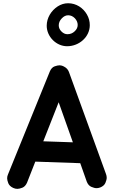

<svg xmlns="http://www.w3.org/2000/svg" viewBox="-20 -1119 712 1208"><path d="M63.5 63.5C71.8 67.4 80.6 69.3 89.4 69.3C97.7 69.3 107.9 66.9 120.6 62C132.8 57.1 142.6 46.9 149.9 30.8L202.1 -102.1L484.9 -92.3L525.9 23.9C532.2 40 542 51.3 554.7 56.6C567.4 62 578.1 64.9 587.4 64.9C594.7 64.9 602.5 63.5 610.4 60.5C626.5 54.2 637.7 44.4 643.1 31.7C648.4 19 651.4 8.3 651.4 -0.5C651.4 -8.3 649.9 -16.1 647 -23.9L413.6 -666.5C408.2 -680.7 398.4 -691.9 384.3 -699.2C374.5 -705.1 364.3 -708 353.5 -708C346.7 -708 336.9 -706.1 324.2 -701.7C311 -697.3 300.8 -686.5 293.5 -669.4L30.8 -22.9C26.9 -14.6 24.9 -5.9 24.9 2.4C24.9 10.7 27.3 21 32.2 33.7C37.1 45.9 47.4 56.2 63.5 63.5ZM438.5 -223.6 252.4 -230 349.1 -475.6ZM544.9 -960.4C544.9 -984.4 539.1 -1006.8 526.9 -1027.8C502.9 -1069.8 459.5 -1098.6 408.7 -1098.6C385.3 -1098.6 363.3 -1091.8 342.8 -1078.6C301.8 -1051.8 273.9 -1006.3 273.9 -957C273.9 -888.2 334 -828.1 402.3 -828.1C478.5 -828.1 544.9 -887.2 544.9 -960.4ZM468.8 -961.9C468.8 -946.8 462.4 -933.6 449.7 -921.9C437 -909.7 421.9 -903.8 404.3 -903.8C390.1 -903.8 377.9 -909.7 366.7 -920.9C355.5 -932.1 349.6 -944.8 349.6 -959.5C349.6 -975.6 356 -990.2 368.7 -1003.4C381.3 -1016.6 394.5 -1022.9 408.7 -1022.9C424.8 -1022.9 439 -1016.6 451.2 -1003.9C462.9 -991.2 468.8 -977.1 468.8 -961.9Z"/></svg>

Font: Mikhak
Style: Bold
Weight: 700
Designer: Amin Abedi
Version: Version 3.2